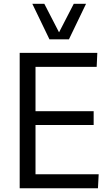

<svg xmlns="http://www.w3.org/2000/svg" viewBox="-20 -1004 598 1024"><path d="M152.3 -983.9H216.3L294.9 -831.5L373.5 -983.9H439L347.7 -794.4H243.7ZM85 0V-722.2H499L495.6 -647.5H169.4V-411.1H479.5V-337.4H169.4V-74.7H506.3L502.4 0Z"/></svg>

Font: Oxygen-Regular
Style: Regular
Weight: 400
Designer: Vernon Adams
Foundry: Vernon Adams
Version: Version Release 0.2.3 webfont; ttfautohint (v0.93.3-1d66) -l